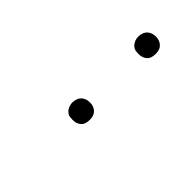

<svg xmlns="http://www.w3.org/2000/svg" viewBox="19 -877 412 412"><g transform="rotate(-45 225.0 -670.5)"><path d="M380 -644Q373 -644 367.5 -646Q362 -648 358.5 -653Q355 -658 354 -664Q353 -670 354 -676Q354 -681 356.5 -685Q359 -689 362.5 -691.5Q366 -694 370.5 -695.5Q375 -697 380 -697Q386 -697 392 -694.5Q398 -692 401.5 -687Q405 -682 406 -676Q407 -670 406 -664Q405 -659 402.5 -655Q400 -651 396.5 -648.5Q393 -646 388.5 -645Q384 -644 380 -644ZM180 -644Q173 -644 167.5 -646Q162 -648 158.5 -653Q155 -658 154 -664Q153 -670 154 -676Q154 -681 156.5 -685Q159 -689 162.5 -691.5Q166 -694 170.5 -695.5Q175 -697 180 -697Q186 -697 192 -694.5Q198 -692 201.5 -687Q205 -682 206 -676Q207 -670 206 -664Q205 -659 202.5 -655Q200 -651 196.5 -648.5Q193 -646 188.5 -645Q184 -644 180 -644Z"/></g></svg>

Font: Iosevka Etoile Thin Oblique
Style: Regular
Weight: 100
Italic angle: -9°
Designer: Belleve Invis
Foundry: Belleve Invis
Version: Version 15.5.2; ttfautohint (v1.8.4)